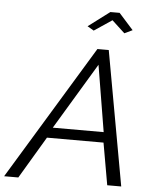

<svg xmlns="http://www.w3.org/2000/svg" viewBox="-105 -960 816 1011"><g transform="rotate(5 303.0 -455.0)"><path d="M324 -825 437 -910H486L562 -825L520 -805L452 -868L358 -805ZM386 -710H446L574 0H500L461 -222H162L30 0H-45ZM457 -277 399 -628 188 -277Z"/></g></svg>

Font: Raleway-v4020
Style: Italic
Weight: 400
Italic angle: -12°
Designer: Matt McInerney, Pablo Impallari, Rodrigo Fuenzalida
Foundry: Matt McInerney, Pablo Impallari, Rodrigo Fuenzalida
Version: Version 4.020;PS 004.020;hotconv 1.0.88;makeotf.lib2.5.64775